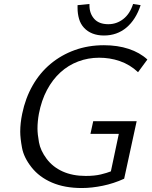

<svg xmlns="http://www.w3.org/2000/svg" viewBox="-20 -938 764 968"><path d="M392 10Q306 10 242 -17.5Q178 -45 139 -94.5Q100 -144 91 -193Q82 -242 82 -274Q82 -317 92 -365Q108 -443 144.5 -507Q181 -571 235 -616Q289 -661 357 -685.5Q425 -710 504 -710Q573 -710 629 -691.5Q685 -673 723 -638L676 -574Q656 -593 633 -607Q610 -621 584 -630Q558 -639 532 -643Q506 -647 480 -647Q424 -647 374 -628Q324 -609 284.5 -573Q245 -537 217 -484.5Q189 -432 176 -364Q169 -325 169 -290Q169 -262 176.5 -220.5Q184 -179 215 -137.5Q246 -96 296 -73.5Q346 -51 412 -51Q457 -51 488 -58.5Q519 -66 539 -74L579 -263H436L450 -327H669L606 -37Q580 -25 552.5 -16Q525 -7 498 -1.5Q471 4 444.5 7Q418 10 392 10ZM504 -759Q472 -759 446.5 -769Q421 -779 403.5 -798Q386 -817 378.5 -843Q371 -869 371 -898Q371 -905 371 -912L431 -918Q431 -915 431 -911Q431 -870 455 -843Q479 -816 526 -816Q568 -816 601.5 -842Q635 -868 651 -918L689 -912Q665 -839 617.5 -799Q570 -759 504 -759Z"/></svg>

Font: Isabella Sans
Style: Italic
Weight: 400
Italic angle: -12°
Designer: Christian Thalmann (Catharsis Fonts), Cristiano Sobral
Foundry: The Isabella Sans Project Authors
Version: Version 2.026; ttfautohint (v1.8.4.7-5d5b-dirty)